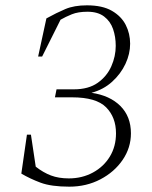

<svg xmlns="http://www.w3.org/2000/svg" viewBox="-20 -690 569 720"><path d="M308 -646Q273 -646 249.5 -636.5Q226 -627 207 -616L138 -478H123L154 -621Q192 -642 225 -656Q258 -670 306 -670Q364 -670 399.5 -649.5Q435 -629 451.5 -596.5Q468 -564 468 -526Q468 -488 450.5 -450.5Q433 -413 400.5 -383.5Q368 -354 323 -342Q392 -332 431.5 -292.5Q471 -253 471 -190Q471 -136 440 -90.5Q409 -45 356.5 -17.5Q304 10 240 10Q172 10 132 -5Q92 -20 60 -39L81 -185H96L114 -65Q142 -43 171 -32Q200 -21 238 -21Q288 -21 328.5 -43Q369 -65 392 -103Q415 -141 415 -190Q415 -250 378 -287.5Q341 -325 250 -325H186L192 -355H257Q312 -355 346.5 -379.5Q381 -404 397.5 -441.5Q414 -479 414 -518Q414 -552 404 -581Q394 -610 370.5 -628Q347 -646 308 -646Z"/></svg>

Font: Spectral SC ExtraLight
Style: Italic
Weight: 275
Italic angle: -10°
Designer: Jean-Baptiste Levee
Foundry: Production Type
Version: Version 2.001